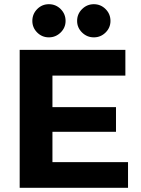

<svg xmlns="http://www.w3.org/2000/svg" viewBox="-20 -899 677 919"><path d="M74.2 0V-660.2H580.1V-537.1H231V-386.2H535.2V-268.1H231V-123H592.8V0ZM134.8 -798.8Q134.8 -832 158 -855.5Q181.2 -878.9 213.9 -878.9Q247.1 -878.9 270.5 -855.5Q293.9 -832 293.9 -798.8Q293.9 -766.6 270.3 -743.4Q246.6 -720.2 213.9 -720.2Q181.2 -720.2 158 -743.4Q134.8 -766.6 134.8 -798.8ZM349.1 -798.8Q349.1 -832 372.8 -855.5Q396.5 -878.9 429.2 -878.9Q461.9 -878.9 485.4 -855.5Q508.8 -832 508.8 -798.8Q508.8 -766.6 485.4 -743.4Q461.9 -720.2 429.2 -720.2Q396.5 -720.2 372.8 -743.4Q349.1 -766.6 349.1 -798.8Z"/></svg>

Font: Human Sans
Style: Bold
Weight: 700
Designer: Tim Radville
Foundry: Continuum
Version: Version 1.000;FEAKit 1.0